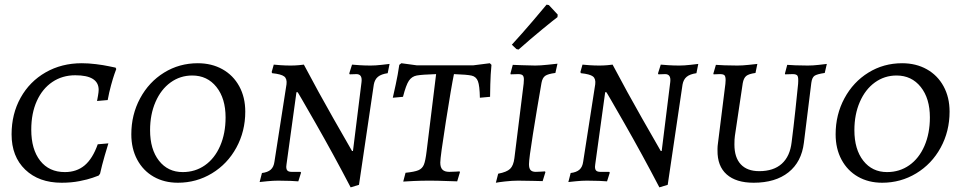

<svg xmlns="http://www.w3.org/2000/svg" viewBox="-20 -780 4145 829"><path d="M30 -200Q30 -288 69 -358Q108 -428 177 -467.5Q246 -507 333 -507Q362 -507 394.5 -503Q427 -499 450 -494Q473 -489 479 -488L482 -482Q480 -477 474 -460Q468 -443 459.5 -412Q451 -381 445 -348L399 -344Q400 -349 403 -366Q406 -383 406 -392Q406 -455 305 -455Q249 -455 206 -426Q163 -397 139 -344Q115 -291 115 -220Q115 -135 153.5 -86Q192 -37 260 -37Q311 -37 345.5 -66Q380 -95 402 -157L448 -161Q444 -149 432 -107.5Q420 -66 412 -30L406 -22Q401 -20 380 -12.5Q359 -5 323.5 2Q288 9 246 9Q148 9 89 -47.5Q30 -104 30 -200Z M547 -200Q547 -285 585 -355.5Q623 -426 688.5 -466.5Q754 -507 834 -507Q894 -507 940.5 -481Q987 -455 1013 -407.5Q1039 -360 1039 -298Q1039 -213 1000.5 -142.5Q962 -72 895 -31.5Q828 9 748 9Q689 9 643.5 -17Q598 -43 572.5 -90.5Q547 -138 547 -200ZM954 -273Q954 -355 914.5 -404.5Q875 -454 810 -454Q758 -454 716.5 -424Q675 -394 651.5 -340Q628 -286 628 -218Q628 -135 666.5 -86Q705 -37 769 -37Q823 -37 865 -66.5Q907 -96 930.5 -150Q954 -204 954 -273Z M1541 -426Q1545 -460 1519 -460L1490 -459L1488 -463L1500 -501Q1509 -500 1532.5 -498.5Q1556 -497 1580 -497Q1601 -497 1627.5 -500Q1654 -503 1662 -504L1654 -464Q1626 -460 1612 -448.5Q1598 -437 1594 -415L1530 18L1494 29Q1420 -113 1342.5 -248.5Q1265 -384 1265 -382H1260L1217 -70L1216 -60Q1216 -48 1221.5 -43Q1227 -38 1239 -38H1277L1280 -35L1268 3Q1259 2 1234 1Q1209 0 1181 0Q1160 0 1134.5 2.5Q1109 5 1101 6L1111 -33Q1136 -36 1149 -47.5Q1162 -59 1165 -82L1217 -416Q1220 -440 1207 -450Q1194 -460 1155 -464Q1153 -468 1153 -469L1162 -501Q1170 -500 1191.5 -498.5Q1213 -497 1235 -497Q1252 -497 1269.5 -498.5Q1287 -500 1292 -501Q1356 -380 1419 -269.5Q1482 -159 1500 -128H1504Z M1720 -362 1676 -358Q1679 -371 1688.5 -414.5Q1698 -458 1704 -500L1713 -507L1779 -498H2024L2095 -507L2102 -500Q2098 -458 2097 -416Q2096 -374 2096 -362L2052 -358Q2051 -410 2043.5 -429.5Q2036 -449 2016.5 -453.5Q1997 -458 1940 -460Q1929 -407 1905 -254.5Q1881 -102 1881 -78Q1881 -57 1890.5 -47.5Q1900 -38 1920 -38Q1938 -38 1949.5 -39Q1961 -40 1964 -40L1966 -37L1954 3Q1941 3 1905 1.5Q1869 0 1834 0Q1799 0 1766 1.5Q1733 3 1721 4L1731 -34Q1770 -38 1786.5 -45Q1803 -52 1810 -68.5Q1817 -85 1822 -127L1863 -460Q1801 -458 1779.5 -454Q1758 -450 1745.5 -431.5Q1733 -413 1720 -362Z M2264 -71Q2264 -53 2271 -45.5Q2278 -38 2293 -38Q2307 -38 2318 -39Q2329 -40 2333 -40L2335 -37L2323 2Q2312 2 2280.5 1Q2249 0 2217 0Q2191 0 2160.5 3.5Q2130 7 2121 9L2131 -30Q2168 -37 2182.5 -51Q2197 -65 2201 -97L2241 -419Q2242 -426 2242 -437Q2242 -450 2236.5 -455Q2231 -460 2217 -460L2185 -459L2184 -463L2194 -500Q2198 -500 2232.5 -498.5Q2267 -497 2291 -497Q2313 -497 2345 -500.5Q2377 -504 2387 -505L2378 -465Q2346 -461 2334 -452.5Q2322 -444 2318 -422Q2298 -307 2281 -200.5Q2264 -94 2264 -71ZM2219 -566 2210 -568 2190 -587Q2235 -636 2281 -690Q2327 -744 2340 -760L2350 -758L2388 -717L2387 -706Q2372 -695 2322 -654Q2272 -613 2219 -566Z M2874 -426Q2878 -460 2852 -460L2823 -459L2821 -463L2833 -501Q2842 -500 2865.5 -498.5Q2889 -497 2913 -497Q2934 -497 2960.5 -500Q2987 -503 2995 -504L2987 -464Q2959 -460 2945 -448.5Q2931 -437 2927 -415L2863 18L2827 29Q2753 -113 2675.5 -248.5Q2598 -384 2598 -382H2593L2550 -70L2549 -60Q2549 -48 2554.5 -43Q2560 -38 2572 -38H2610L2613 -35L2601 3Q2592 2 2567 1Q2542 0 2514 0Q2493 0 2467.5 2.5Q2442 5 2434 6L2444 -33Q2469 -36 2482 -47.5Q2495 -59 2498 -82L2550 -416Q2553 -440 2540 -450Q2527 -460 2488 -464Q2486 -468 2486 -469L2495 -501Q2503 -500 2524.5 -498.5Q2546 -497 2568 -497Q2585 -497 2602.5 -498.5Q2620 -500 2625 -501Q2689 -380 2752 -269.5Q2815 -159 2833 -128H2837Z M3151 -156Q3151 -100 3178.5 -70.5Q3206 -41 3258 -41Q3320 -41 3355.5 -73Q3391 -105 3398 -166Q3406 -228 3414.5 -307Q3423 -386 3426 -418Q3428 -445 3423.5 -452.5Q3419 -460 3403 -460L3370 -459L3369 -462L3379 -500Q3389 -499 3415 -498Q3441 -497 3468 -497Q3490 -497 3516 -500Q3542 -503 3550 -504L3541 -465Q3507 -460 3496.5 -452.5Q3486 -445 3483 -422L3451 -164Q3441 -81 3384.5 -36Q3328 9 3234 9Q3158 9 3117.5 -27Q3077 -63 3078 -131V-139Q3078 -148 3080 -162L3112 -418Q3113 -424 3113 -434Q3113 -450 3108 -455Q3103 -460 3088 -460L3061 -459L3060 -462L3071 -500Q3081 -499 3108.5 -498Q3136 -497 3164 -497Q3185 -497 3213 -500Q3241 -503 3250 -504L3242 -465Q3213 -461 3202 -452Q3191 -443 3187 -421L3153 -193Q3151 -180 3151 -156Z M3588 -200Q3588 -285 3626 -355.5Q3664 -426 3729.5 -466.5Q3795 -507 3875 -507Q3935 -507 3981.5 -481Q4028 -455 4054 -407.5Q4080 -360 4080 -298Q4080 -213 4041.5 -142.5Q4003 -72 3936 -31.5Q3869 9 3789 9Q3730 9 3684.5 -17Q3639 -43 3613.5 -90.5Q3588 -138 3588 -200ZM3995 -273Q3995 -355 3955.5 -404.5Q3916 -454 3851 -454Q3799 -454 3757.5 -424Q3716 -394 3692.5 -340Q3669 -286 3669 -218Q3669 -135 3707.5 -86Q3746 -37 3810 -37Q3864 -37 3906 -66.5Q3948 -96 3971.5 -150Q3995 -204 3995 -273Z"/></svg>

Font: Alegreya SC
Style: Italic
Weight: 400
Italic angle: -7°
Designer: Juan Pablo del Peral
Foundry: Huerta Tipografica
Version: Version 2.007; ttfautohint (v1.6)